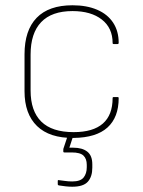

<svg xmlns="http://www.w3.org/2000/svg" viewBox="-20 -511 541 728"><path d="M259 12Q168 13 120.5 -33Q73 -79 73 -165V-305Q73 -396 119 -443.5Q165 -491 255 -491Q309 -491 348.5 -474Q388 -457 409 -425Q430 -393 430 -349Q430 -344 426 -344H411Q407 -344 407 -348Q407 -405 366 -437Q325 -469 255 -469Q176 -469 136 -427Q96 -385 96 -304V-168Q96 -90 136.5 -50Q177 -10 259 -10Q333 -10 370 -42.5Q407 -75 407 -139Q407 -143 411 -143H426Q430 -143 430 -139Q430 -66 387.5 -27.5Q345 11 259 12ZM254 197Q242 197 228.5 195.5Q215 194 203 192Q199 191 199 188V175Q199 171 203 172Q213 173 226 175Q239 177 254 177Q285 177 297 162Q309 147 309 123V114Q309 91 296.5 79Q284 67 252 67H224Q220 67 220 63Q220 61 220 57Q220 53 221 51L239 -3Q240 -6 242 -6H258Q262 -6 260 -3L243 49H258Q292 49 311 64Q330 79 330 112V125Q330 159 313 178Q296 197 254 197Z"/></svg>

Font: Sofia Sans Thin
Style: Regular
Weight: 250
Designer: Botio Nikoltchev, Ani Petrova
Foundry: lettersoup
Version: Version 4.101